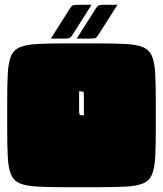

<svg xmlns="http://www.w3.org/2000/svg" viewBox="-20 -781 680 801"><path d="M385 -600Q458 -600 504.5 -597.5Q551 -595 577 -584Q603 -573 614 -547Q625 -521 627.5 -475Q630 -429 630 -355V-245Q630 -172 627.5 -125.5Q625 -79 614 -53Q603 -27 577 -16Q551 -5 505 -2.5Q459 0 385 0H255Q182 0 135.5 -2.5Q89 -5 63 -16Q37 -27 26 -53Q15 -79 12.5 -125.5Q10 -172 10 -245V-355Q10 -428 12.5 -474.5Q15 -521 26 -547Q37 -573 63 -584Q89 -595 135.5 -597.5Q182 -600 255 -600ZM310 -400V-320Q310 -305 312.5 -302.5Q315 -300 330 -300V-380Q330 -395 327.5 -397.5Q325 -400 310 -400ZM362 -761 289 -646Q281 -633 276.5 -627.5Q272 -622 264.5 -621Q257 -620 241 -620H192L265 -735Q273 -748 277.5 -753.5Q282 -759 289.5 -760Q297 -761 313 -761ZM470 -761 397 -646Q389 -633 384.5 -627.5Q380 -622 372.5 -621Q365 -620 349 -620H300L373 -735Q381 -748 385.5 -753.5Q390 -759 397.5 -760Q405 -761 421 -761Z"/></svg>

Font: Badeen Display
Style: Regular
Weight: 400
Version: Version 1.000; ttfautohint (v1.8.4.7-5d5b)